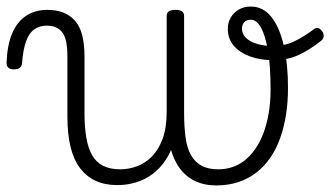

<svg xmlns="http://www.w3.org/2000/svg" viewBox="-71 -545 1005 584"><path d="M286 18Q248 18 220 5Q192 -8 172.5 -33.5Q153 -59 143.5 -98.5Q134 -138 134 -190V-374Q134 -427 118 -447Q102 -467 71 -467Q49 -467 33 -455.5Q17 -444 8 -418.5Q-1 -393 -4 -352Q-5 -343 -11 -338.5Q-17 -334 -29 -334Q-39 -334 -45 -338.5Q-51 -343 -51 -355Q-49 -408 -34 -443.5Q-19 -479 8.5 -497Q36 -515 72 -515Q100 -515 121 -507Q142 -499 157 -482Q172 -465 179 -438Q186 -411 186 -373V-202Q186 -159 191.5 -126.5Q197 -94 209.5 -72.5Q222 -51 243 -40.5Q264 -30 295 -30Q320 -30 345 -39Q370 -48 390.5 -68.5Q411 -89 423.5 -122.5Q436 -156 436 -205L459 -117Q450 -84 433 -58.5Q416 -33 393.5 -16Q371 1 343.5 9.5Q316 18 286 18ZM587 19Q550 19 522 5.5Q494 -8 475 -34Q456 -60 446 -100Q436 -140 436 -192V-496Q436 -506 442.5 -510.5Q449 -515 463 -515Q476 -515 482.5 -510.5Q489 -506 489 -496V-202Q489 -159 493.5 -126.5Q498 -94 510 -73Q522 -52 542 -41Q562 -30 593 -30Q615 -30 635 -36.5Q655 -43 672.5 -56.5Q690 -70 704.5 -90.5Q719 -111 729.5 -138Q740 -165 746 -199Q752 -233 752 -273Q752 -344 744 -391Q736 -438 722.5 -461.5Q709 -485 692 -485Q678 -485 671.5 -477Q665 -469 665 -458Q665 -441 678 -429Q691 -417 712.5 -411Q734 -405 761 -405Q793 -405 821.5 -418Q850 -431 885 -457Q892 -462 898.5 -459Q905 -456 909.5 -449Q914 -442 913.5 -434.5Q913 -427 907 -422Q875 -396 840 -379Q805 -362 759 -362Q720 -362 689 -373.5Q658 -385 640 -406Q622 -427 622 -457Q622 -477 631 -492Q640 -507 655.5 -516Q671 -525 692 -525Q729 -525 754 -494Q779 -463 792 -407Q805 -351 805 -278Q805 -235 799 -196.5Q793 -158 781 -124.5Q769 -91 751 -65Q733 -39 708.5 -20Q684 -1 653.5 9Q623 19 587 19Z"/></svg>

Font: Playwrite BE WAL ExtraLight
Style: Regular
Weight: 250
Version: Version 1.002